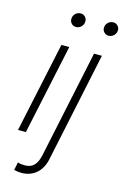

<svg xmlns="http://www.w3.org/2000/svg" viewBox="-133 -739 656 1012"><g transform="rotate(15 194.5 -232.5)"><path d="M16 0 121 -492H164L59 0ZM170 -603Q156 -603 146 -613Q136 -623 136 -638Q136 -650 141.5 -659Q147 -668 156.5 -673.5Q166 -679 177 -679Q191 -679 201 -669Q211 -659 211 -645Q211 -633 205.5 -623.5Q200 -614 190.5 -608.5Q181 -603 170 -603ZM348 -603Q334 -603 324 -613Q314 -623 314 -637Q314 -649 319.5 -658Q325 -667 334.5 -672.5Q344 -678 355 -678Q369 -678 379 -668Q389 -658 389 -644Q389 -633 383.5 -623.5Q378 -614 368.5 -608.5Q359 -603 348 -603ZM91 214Q81 214 71 212.5Q61 211 51 209L60 165Q69 169 79 170Q89 171 99 171Q131 171 149 152Q167 133 175 95L299 -492H342L216 105Q206 156 173 185Q140 214 91 214Z"/></g></svg>

Font: Red Hat Display VF
Style: Italic
Weight: 300
Italic angle: -12°
Designer: Pentagram, MCKL
Foundry: Pentagram, MCKL
Version: Version 1.023